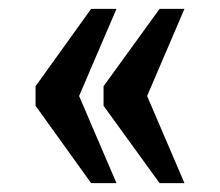

<svg xmlns="http://www.w3.org/2000/svg" viewBox="-20 -486 495 432"><path d="M339 -74 213 -248V-292L339 -466H395L311 -270L395 -74ZM185 -74 60 -248V-292L185 -466H242L158 -270L242 -74Z"/></svg>

Font: Noto Serif Thai ExtraCondensed
Style: Bold
Weight: 700
Width: 2
Designer: Monotype Design Team
Foundry: Monotype Imaging Inc.
Version: Version 2.002; ttfautohint (v1.8.4.7-5d5b)